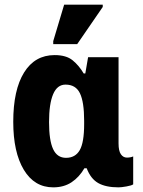

<svg xmlns="http://www.w3.org/2000/svg" viewBox="-20 -796 615 826"><path d="M209 10Q128 10 82.5 -65.5Q37 -141 37 -272Q37 -409 83.5 -484Q130 -559 215 -559Q265 -559 292.5 -536.5Q320 -514 340 -480H347L359 -550H490V-179Q490 -147 500 -132.5Q510 -118 526 -118Q541 -118 553 -123V-3Q547 2 524.5 6Q502 10 490 10Q435 10 402.5 -8.5Q370 -27 353 -72H343Q321 -34 288 -12Q255 10 209 10ZM264 -117Q304 -117 323 -150Q342 -183 342 -262V-277Q342 -357 324 -394.5Q306 -432 262 -432Q226 -432 208.5 -390.5Q191 -349 191 -271Q191 -192 208.5 -154.5Q226 -117 264 -117ZM209 -606V-619L256 -776H422V-766L312 -606Z"/></svg>

Font: Noto Sans Condensed ExtraBold
Style: Regular
Weight: 800
Width: 3
Designer: Monotype Design Team
Foundry: Monotype Imaging Inc.
Version: Version 2.013; ttfautohint (v1.8.4.7-5d5b)